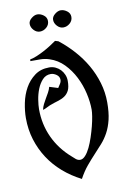

<svg xmlns="http://www.w3.org/2000/svg" viewBox="-96 -912 662 994"><g transform="rotate(-10 235.0 -415.5)"><path d="M239 -704 256 -699Q297 -667 332.5 -627.5Q368 -588 394 -543Q420 -498 435 -447.5Q450 -397 450 -344Q450 -291 441 -253.5Q432 -216 416.5 -187.5Q401 -159 381 -136.5Q361 -114 339 -90.5Q317 -67 294.5 -40Q272 -13 252 24Q199 -3 156.5 -40Q114 -77 84 -123Q54 -169 37.5 -222.5Q21 -276 21 -336Q21 -373 29.5 -415Q38 -457 57.5 -492Q77 -527 108.5 -550.5Q140 -574 185 -574Q203 -574 218 -567Q233 -560 244 -548.5Q255 -537 261.5 -521.5Q268 -506 268 -489Q268 -456 259 -438.5Q250 -421 235 -411Q220 -401 199.5 -395Q179 -389 155 -380Q145 -376 136 -371Q127 -366 116 -363Q119 -378 126 -392Q133 -406 141 -419.5Q149 -433 156.5 -446.5Q164 -460 168 -475L213 -461Q218 -469 225 -479.5Q232 -490 232 -501Q232 -518 217 -528.5Q202 -539 187 -539Q161 -539 143.5 -520Q126 -501 115.5 -474.5Q105 -448 100.5 -419Q96 -390 96 -370Q96 -290 128 -221Q160 -152 220 -100Q228 -92 238.5 -83.5Q249 -75 261 -75Q275 -75 288.5 -90Q302 -105 313 -128Q324 -151 333.5 -179.5Q343 -208 350 -235.5Q357 -263 360.5 -285.5Q364 -308 364 -320Q364 -361 353.5 -407Q343 -453 322 -494.5Q301 -536 269.5 -568.5Q238 -601 195 -615Q171 -623 145.5 -623Q120 -623 95 -623L96 -632Q113 -635 132 -643Q151 -651 170 -661Q189 -671 207 -682.5Q225 -694 239 -704ZM295 -855Q312 -855 328 -843Q344 -831 344 -812Q344 -792 328.5 -778.5Q313 -765 294 -765Q276 -765 262 -780Q248 -795 248 -813Q248 -829 264 -842Q280 -855 295 -855ZM172 -855Q189 -855 205 -843Q221 -831 221 -812Q221 -792 205.5 -778.5Q190 -765 171 -765Q153 -765 139 -780Q125 -795 125 -813Q125 -829 141 -842Q157 -855 172 -855Z"/></g></svg>

Font: Germanica
Style: Regular
Weight: 400
Designer: Peter Wiegel
Foundry: Peter Wiegel